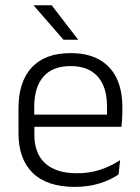

<svg xmlns="http://www.w3.org/2000/svg" viewBox="-20 -702 532 732"><path d="M265 10.5Q159.5 10.5 105 -42.5Q50.5 -95.5 50.5 -193.5V-288.5Q50.5 -390.5 101.2 -445Q152 -499.5 249 -499.5Q314 -499.5 358 -475Q402 -450.5 424.2 -404.5Q446.5 -358.5 446.5 -294V-276.5Q446.5 -262 445.5 -247.5Q444.5 -233 443 -218.5H387Q388 -240.5 388 -260.2Q388 -280 388 -296.5Q388 -345.5 372.2 -379.8Q356.5 -414 325.8 -432Q295 -450 249 -450Q180.5 -450 145.5 -409.8Q110.5 -369.5 110.5 -293.5V-246L111 -238V-187.5Q111 -154 120.8 -127Q130.5 -100 150.8 -80.8Q171 -61.5 201.8 -51.5Q232.5 -41.5 273.5 -41.5Q321 -41.5 361.8 -54.8Q402.5 -68 438 -91.5L432 -37Q401 -15.5 358.5 -2.5Q316 10.5 265 10.5ZM82 -218.5V-265H429.5V-218.5ZM177 -682 277 -552V-550.5H222L108.5 -681V-682Z"/></svg>

Font: Anek Odia Light
Style: Regular
Weight: 300
Designer: Yesha Goshar & Mahesh Sahu (Odia), Yesha Goshar (Latin)
Foundry: Ek Type
Version: Version 1.003